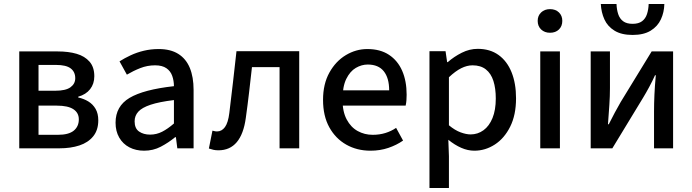

<svg xmlns="http://www.w3.org/2000/svg" viewBox="-20 -747 3487 967"><path d="M77 0V-488H270Q325 -488 366 -476Q407 -464 431 -436.5Q455 -409 455 -363Q455 -325 434 -298Q413 -271 374 -260V-256Q402 -250 425 -236Q448 -222 461.5 -198.5Q475 -175 475 -141Q475 -92 449.5 -60.5Q424 -29 380 -14.5Q336 0 279 0ZM174 -290H258Q311 -290 335 -307.5Q359 -325 359 -353Q359 -385 336 -402.5Q313 -420 262 -420H174ZM174 -68H271Q326 -68 351.5 -89Q377 -110 377 -146Q377 -179 349.5 -197Q322 -215 266 -215H174Z M706 12Q664 12 631.5 -5Q599 -22 580.5 -54Q562 -86 562 -129Q562 -212 632.5 -254Q703 -296 856 -313Q856 -340 847.5 -364.5Q839 -389 818 -403.5Q797 -418 761 -418Q722 -418 686.5 -404Q651 -390 619 -371L582 -438Q607 -454 638 -468.5Q669 -483 704.5 -491.5Q740 -500 779 -500Q839 -500 878 -475.5Q917 -451 936 -405Q955 -359 955 -294V0H873L866 -56H862Q828 -28 789.5 -8Q751 12 706 12ZM736 -69Q768 -69 796.5 -83.5Q825 -98 856 -125V-243Q782 -234 738.5 -219.5Q695 -205 676.5 -184.5Q658 -164 658 -136Q658 -100 680.5 -84.5Q703 -69 736 -69Z M1080 10Q1066 10 1055 7.5Q1044 5 1032 1L1050 -89Q1055 -88 1060.5 -86.5Q1066 -85 1073 -85Q1097 -85 1113 -107Q1129 -129 1135 -178Q1145 -256 1153.5 -333.5Q1162 -411 1171 -489H1487V0H1388V-409H1249Q1242 -346 1234.5 -281.5Q1227 -217 1218 -153Q1207 -72 1172.5 -31Q1138 10 1080 10Z M1846 12Q1778 12 1724 -18.5Q1670 -49 1638.5 -106Q1607 -163 1607 -244Q1607 -324 1639 -381.5Q1671 -439 1722 -469.5Q1773 -500 1830 -500Q1895 -500 1939 -471Q1983 -442 2005.5 -390.5Q2028 -339 2028 -270Q2028 -256 2027 -242Q2026 -228 2023 -215H1679V-292H1940Q1940 -354 1913 -388Q1886 -422 1832 -422Q1801 -422 1772 -405Q1743 -388 1724 -349.5Q1705 -311 1705 -245Q1705 -185 1726 -145.5Q1747 -106 1781.5 -87Q1816 -68 1857 -68Q1891 -68 1920.5 -77Q1950 -86 1975 -103L2010 -39Q1977 -16 1935.5 -2Q1894 12 1846 12Z M2143 200V-489H2224L2232 -434H2235Q2267 -462 2306 -481.5Q2345 -501 2386 -501Q2448 -501 2491 -470Q2534 -439 2556.5 -383Q2579 -327 2579 -252Q2579 -168 2549.5 -109Q2520 -50 2472 -19Q2424 12 2369 12Q2336 12 2303 -2.5Q2270 -17 2238 -43L2241 40V200ZM2350 -70Q2386 -70 2415 -91Q2444 -112 2460.5 -152.5Q2477 -193 2477 -251Q2477 -302 2465 -339.5Q2453 -377 2427 -397.5Q2401 -418 2360 -418Q2332 -418 2303 -403.5Q2274 -389 2241 -358V-116Q2271 -91 2299.5 -80.5Q2328 -70 2350 -70Z M2701 0V-488H2800V0ZM2750 -582Q2723 -582 2705.5 -598.5Q2688 -615 2688 -642Q2688 -668 2705.5 -684.5Q2723 -701 2750 -701Q2778 -701 2795 -684.5Q2812 -668 2812 -642Q2812 -615 2795 -598.5Q2778 -582 2750 -582Z M2955 0V-488H3052V-303Q3052 -263 3049 -218.5Q3046 -174 3042 -121H3046Q3060 -149 3076.5 -180Q3093 -211 3106 -233L3262 -488H3370V0H3274V-186Q3274 -225 3276 -270Q3278 -315 3283 -368H3279Q3266 -339 3249.5 -308.5Q3233 -278 3219 -255L3064 0ZM3166 -571Q3110 -571 3075 -592.5Q3040 -614 3024 -649.5Q3008 -685 3006 -727H3085Q3086 -699 3093.5 -676Q3101 -653 3118.5 -640Q3136 -627 3166 -627Q3196 -627 3213.5 -640Q3231 -653 3238.5 -676Q3246 -699 3247 -727H3326Q3325 -685 3308.5 -649.5Q3292 -614 3257 -592.5Q3222 -571 3166 -571Z"/></svg>

Font: UmiuVSE Medium
Style: Regular
Weight: 500
Designer: Paul D. Hunt
Foundry: Adobe
Version: Version 3.046;September 5, 2023;FontCreator 14.0.0.2901 64-b